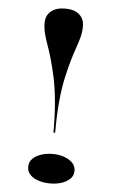

<svg xmlns="http://www.w3.org/2000/svg" viewBox="-57 -854 544 908"><g transform="rotate(5 215.0 -400.0)"><path d="M216 -815Q259 -815 282.5 -794.5Q306 -774 306 -739Q306 -714 300 -689.5Q294 -665 283.5 -636Q273 -607 262.5 -570.5Q252 -534 241.5 -486Q231 -438 225 -374.5Q219 -311 219 -226H211Q211 -311 205 -374.5Q199 -438 188.5 -486.5Q178 -535 167.5 -571.5Q157 -608 146.5 -637Q136 -666 130 -690.5Q124 -715 124 -739Q124 -774 148 -794.5Q172 -815 216 -815ZM216 -125Q246 -125 270.5 -116.5Q295 -108 310.5 -92.5Q326 -77 326 -54Q326 -32 310.5 -16.5Q295 -1 270.5 7Q246 15 216 15Q187 15 161.5 7Q136 -1 121 -16.5Q106 -32 106 -54Q106 -77 121 -92.5Q136 -108 161.5 -116.5Q187 -125 216 -125Z"/></g></svg>

Font: Kalnia SemiExpanded
Style: Regular
Weight: 400
Width: 6
Designer: Frida Medrano
Foundry: Frida Medrano
Version: Version 1.105